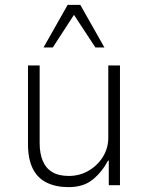

<svg xmlns="http://www.w3.org/2000/svg" viewBox="-20 -761 610 789"><path d="M262 8Q210 8 172 -10.5Q134 -29 114.5 -68.5Q95 -108 95 -169V-492H143V-172Q143 -131 155.5 -100.5Q168 -70 194.5 -54Q221 -38 263 -38Q308 -38 345 -60Q382 -82 403.5 -117.5Q425 -153 425 -195V-492H473V0H427V-101H424Q399 -54 361 -23Q323 8 262 8ZM159 -566 258 -741H310L409 -566H372L284 -700L197 -566Z"/></svg>

Font: Nunito Sans 7pt SemiCondensed ExtraLight
Style: Regular
Weight: 250
Width: 4
Designer: Vernon Adams
Foundry: Vernon Adams
Version: Version 3.101;gftools[0.9.27]